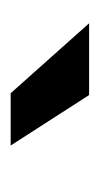

<svg xmlns="http://www.w3.org/2000/svg" viewBox="67 -857 188 362"><g transform="rotate(90 161.0 -676.0)"><path d="M254.4 -602.1H155.8L23.9 -750H159.2Z"/></g></svg>

Font: Vazir Medium UI
Style: Medium-UI
Weight: 500
Designer: Saber Rastikerdar
Foundry: Saber Rastikerdar
Version: Version 30.0.0